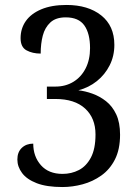

<svg xmlns="http://www.w3.org/2000/svg" viewBox="-20 -744 556 774"><path d="M232 10Q168 10 128 -5.5Q88 -21 69 -46.5Q50 -72 50 -101Q50 -131 68 -148Q86 -165 114 -165Q114 -113 145 -78Q176 -43 232 -43Q268 -43 298 -58.5Q328 -74 346.5 -109Q365 -144 365 -202Q365 -268 323 -306.5Q281 -345 203 -345H169V-395H204Q244 -395 275.5 -414Q307 -433 325 -468Q343 -503 343 -550Q343 -609 320 -641.5Q297 -674 245 -674Q205 -674 183 -653.5Q161 -633 152.5 -600.5Q144 -568 144 -528Q111 -528 87 -541Q63 -554 63 -590Q63 -629 84 -659Q105 -689 146.5 -706.5Q188 -724 248 -724Q335 -724 388 -682Q441 -640 441 -563Q441 -518 422 -480.5Q403 -443 370.5 -417Q338 -391 296 -380Q323 -377 352.5 -366.5Q382 -356 407.5 -336Q433 -316 448.5 -283Q464 -250 464 -201Q464 -142 443.5 -101.5Q423 -61 388.5 -36.5Q354 -12 313 -1Q272 10 232 10Z"/></svg>

Font: Noto Serif Khmer SemiCondensed
Style: Regular
Weight: 400
Width: 4
Designer: Danh Hong and the Monotype Design Team
Foundry: Monotype Imaging Inc.
Version: Version 2.004